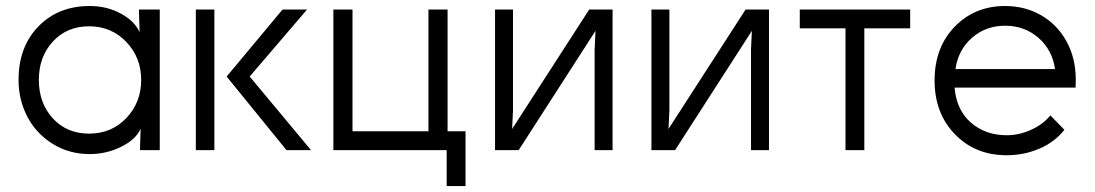

<svg xmlns="http://www.w3.org/2000/svg" viewBox="-20 -502 3661 642"><path d="M277.8 -55.2Q353 -55.2 402.6 -107.4Q452.1 -159.7 452.1 -234.9Q452.1 -309.6 402.3 -361.8Q352.5 -414.1 277.8 -414.1Q203.6 -414.1 156.7 -363Q109.9 -312 109.9 -234.9Q109.9 -157.2 156.7 -106.2Q203.6 -55.2 277.8 -55.2ZM42 -234.9Q42 -345.2 108.4 -413.6Q174.8 -481.9 279.8 -481.9Q337.9 -481.9 384.5 -456.3Q431.2 -430.7 446.8 -394L444.8 -458V-470.2H514.2V0H448.2V-7.8L450.2 -71.8Q435.1 -36.1 385.7 -11.5Q336.4 13.2 279.8 13.2Q210.9 13.2 155.8 -21.2Q100.6 -55.7 71.3 -112.1Q42 -168.5 42 -234.9Z M634.8 -470.2H696.8V0H634.8ZM737.8 -246.1 924.8 -470.2H1006.8L814.9 -246.1L1020 0H938Z M1158.7 -63H1412.6V-470.2H1476.6V-63H1536.6V120.1H1473.6V0H1094.7V-470.2H1158.7Z M2028.3 -470.2V0H1968.3V-336.9L1971.2 -398.9L1714.4 0H1635.3V-470.2H1695.3V-132.8L1692.4 -70.8L1950.2 -470.2Z M2551.3 -470.2V0H2491.2V-336.9L2494.1 -398.9L2237.3 0H2158.2V-470.2H2218.3V-132.8L2215.3 -70.8L2473.1 -470.2Z M2870.1 0H2807.1V-407.2H2654.3V-470.2H3023.4V-407.2H2870.1Z M3539.1 -67.9Q3506.8 -26.9 3455.3 -4.9Q3403.8 17.1 3346.2 17.1Q3240.7 17.1 3172.9 -53.2Q3105 -123.5 3105 -232.9Q3105 -343.3 3172.1 -412.6Q3239.3 -481.9 3340.8 -481.9Q3407.2 -481.9 3460.9 -451.2Q3514.6 -420.4 3545.7 -364.5Q3576.7 -308.6 3577.1 -237.8Q3577.1 -217.8 3576.2 -209H3171.9Q3178.2 -133.8 3226.8 -91.8Q3275.4 -49.8 3346.2 -49.8Q3387.7 -49.8 3428 -68.1Q3468.3 -86.4 3492.2 -116.2ZM3174.8 -271H3507.8Q3498.5 -335.4 3452.1 -375.7Q3405.8 -416 3340.8 -416Q3276.4 -416 3230.2 -375.7Q3184.1 -335.4 3174.8 -271Z"/></svg>

Font: Kreadon
Style: Regular
Weight: 400
Designer: kohakuno
Foundry: StudioGnu
Version: Version 1.000;Glyphs 3.1.2 (3151)